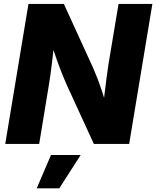

<svg xmlns="http://www.w3.org/2000/svg" viewBox="-20 -748 812 998"><path d="M7.3 0 127.9 -727.5H312L462.9 -397.5Q473.6 -373.5 486.1 -341.3Q498.5 -309.1 511.2 -270.8Q523.9 -232.4 535.2 -190.4L512.7 -164.1Q516.6 -202.1 522.2 -249.8Q527.8 -297.4 533.7 -341.8Q539.6 -386.2 543.9 -414.6L596.2 -727.5H772L651.4 0H467.8L329.1 -302.2Q315.4 -332.5 301 -368.9Q286.6 -405.3 271 -449.5Q255.4 -493.7 237.8 -546.4L265.1 -554.2Q259.8 -501.5 253.9 -452.6Q248 -403.8 242.9 -365Q237.8 -326.2 233.4 -302.2L183.6 0ZM170.9 231 245.1 57.6H399.4L288.1 231Z"/></svg>

Font: Inter 24pt ExtraBold
Style: Italic
Weight: 800
Italic angle: -9.3988°
Designer: Rasmus Andersson
Foundry: rsms
Version: Version 4.001;git-66647c0bb